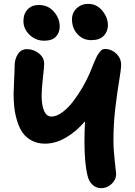

<svg xmlns="http://www.w3.org/2000/svg" viewBox="-20 -942 703 1000"><path d="M455.1 -732.9Q412.6 -732.9 383.8 -763.9Q355 -794.9 355 -841.8Q355 -876 379.4 -898.9Q403.8 -921.9 439 -921.9Q483.4 -921.9 512.7 -886.5Q542 -851.1 542 -811Q542 -778.3 520.5 -755.6Q499 -732.9 455.1 -732.9ZM210 -730Q166 -730 134 -760.7Q102.1 -791.5 102.1 -832Q102.1 -870.1 123.8 -893.1Q145.5 -916 182.1 -916Q231 -916 261 -880.9Q291 -845.7 291 -804.2Q291 -772 271.2 -751Q251.5 -730 210 -730ZM507.8 38.1Q481 38.1 461.9 20.5Q442.9 2.9 436 -26.9Q419.9 -91.8 419.9 -203.1Q419.9 -263.7 422.9 -310.1Q376.5 -256.3 322.8 -225.1Q269 -193.8 214.8 -193.8Q175.3 -193.8 145.5 -209.7Q115.7 -225.6 98.1 -250.5Q80.6 -275.4 69.6 -311Q58.6 -346.7 54.7 -380.6Q50.8 -414.6 50.8 -454.1Q50.8 -474.1 53.5 -524.4Q56.2 -574.7 56.2 -598.1Q56.2 -634.3 73.2 -660.2Q90.3 -686 120.1 -686Q154.3 -686 182.1 -664.3Q210 -642.6 210 -609.9Q210 -593.3 203.4 -535.4Q196.8 -477.5 196.8 -443.8Q196.8 -394 209.7 -364.5Q222.7 -335 248 -335Q274.4 -335 304.9 -357.4Q335.4 -379.9 362.1 -415.3Q388.7 -450.7 410.9 -488.8Q433.1 -526.9 448.2 -563Q450.2 -567.9 454.1 -577.6Q462.4 -599.1 466.8 -609.1Q471.2 -619.1 478 -634.8Q484.9 -650.4 489.7 -657.5Q494.6 -664.6 501 -672.9Q507.3 -681.2 513.9 -684.1Q520.5 -687 527.8 -687Q559.6 -687 585.2 -663.1Q610.8 -639.2 610.8 -605Q610.8 -580.6 600.8 -522.5Q590.8 -464.4 580.8 -380.9Q570.8 -297.4 570.8 -210.9Q570.8 -163.1 577.9 -101.8Q585 -40.5 585 -36.1Q585 -6.3 561.3 15.9Q537.6 38.1 507.8 38.1Z"/></svg>

Font: Shantell Sans Bouncy
Style: Bold
Weight: 700
Designer: Stephen Nixon, Anya Danilova, Shantell Martin
Foundry: Arrow Type
Version: Version 1.006;[9816181b4]